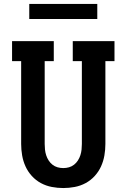

<svg xmlns="http://www.w3.org/2000/svg" viewBox="-20 -943 640 971"><path d="M300 8Q271 8 242 2.5Q213 -3 187 -17Q161 -31 141 -53Q121 -75 109 -101.5Q97 -128 92 -157Q87 -186 87 -215V-634H41V-735H252V-634H206V-215Q206 -201 207.5 -186.5Q209 -172 213.5 -158Q218 -144 226 -131.5Q234 -119 245.5 -110Q257 -101 271 -97Q285 -93 300 -93Q315 -93 329 -97Q343 -101 354.5 -110Q366 -119 374 -131.5Q382 -144 386.5 -158Q391 -172 392.5 -186.5Q394 -201 394 -215V-634H348V-735H559V-634H513V-215Q513 -186 508 -157Q503 -128 491 -101.5Q479 -75 459 -53Q439 -31 413 -17Q387 -3 358 2.5Q329 8 300 8ZM128 -847V-923H472V-847Z"/></svg>

Font: Iosevka Etoile
Style: Bold
Weight: 700
Designer: Belleve Invis
Foundry: Belleve Invis
Version: Version 28.1.0; ttfautohint (v1.8.4)